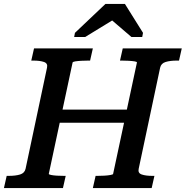

<svg xmlns="http://www.w3.org/2000/svg" viewBox="-44 -956 944 976"><path d="M223 -399H642L628 -332H209ZM-24 0 -10 -62H1Q35 -62 58 -69Q81 -76 86 -98L195 -612Q200 -634 179.5 -641Q159 -648 126 -648H115L129 -710H428L414 -648H405Q388 -648 369.5 -647Q351 -646 338.5 -644Q326 -642 325 -638L204 -72Q204 -69 216 -66.5Q228 -64 246 -63Q264 -62 281 -62H290L276 0ZM428 0 442 -62H451Q468 -62 486 -63Q504 -64 517.5 -66.5Q531 -69 531 -72L652 -638Q653 -642 640.5 -644Q628 -646 610 -647Q592 -648 575 -648H566L580 -710H880L866 -648H855Q821 -648 798 -641Q775 -634 770 -612L661 -98Q656 -76 676.5 -69Q697 -62 730 -62H741L727 0ZM591 -936H492L337 -789L333 -768H389L564 -875L497 -877L624 -768H679L683 -789Z"/></svg>

Font: Roboto Serif 20pt Medium
Style: Italic
Weight: 500
Italic angle: -10°
Version: Version 1.008